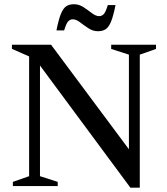

<svg xmlns="http://www.w3.org/2000/svg" viewBox="-20 -882 792 910"><path d="M118 -47V-614.5L36.5 -650.5V-670H222L591 -174.5V-623L507 -650V-670H719.5V-650L642.5 -623V7.5H598L169.5 -571.5V-47L253.5 -20V0H41V-20ZM527.5 -858Q517.5 -807.5 506.8 -780.8Q496 -754 481.5 -744Q467 -734 444.5 -734Q420.5 -734 399.2 -748Q378 -762 359.5 -776.2Q341 -790.5 325 -790.5Q312.5 -790.5 303.2 -780.8Q294 -771 284 -738H247.5Q257.5 -788.5 268.2 -815.2Q279 -842 293.5 -852Q308 -862 330.5 -862Q354.5 -862 375.8 -848Q397 -834 415.5 -819.8Q434 -805.5 450 -805.5Q462.5 -805.5 471.8 -815.2Q481 -825 491 -858Z"/></svg>

Font: Newsreader Text Medium
Style: Regular
Weight: 500
Designer: Hugues Gentile
Foundry: Production Type
Version: Version 1.001